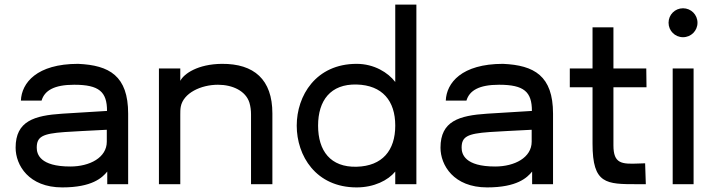

<svg xmlns="http://www.w3.org/2000/svg" viewBox="-20 -802 3115 836"><path d="M251 14C381 14 425 -28 447 -55V0H538V-307C538 -472 456 -518 320 -524C140 -524 74 -441 71 -364H161C174 -408 216 -433 303 -433C412 -433 446 -402 446 -319L251 -307C129 -299 48 -275 48 -159C48 -83 105 14 251 14ZM286 -77C154 -77 140 -131 140 -159C140 -207 165 -220 261 -227C279 -228 376 -234 445 -237V-185C445 -116 371 -77 286 -77Z M765 0V-302C765 -313 765 -326 767 -337C778 -397 855 -433 929 -433C993 -433 1050 -406 1066 -355C1071 -338 1073 -321 1073 -304V0H1166V-308C1166 -456 1086 -525 946 -524C841 -523 781 -481 765 -450V-504H672V0Z M1533 14C1609 14 1670 -17 1701 -55V0H1793V-782H1701V-445C1670 -486 1609 -524 1533 -524C1355 -524 1272 -385 1272 -255C1272 -124 1355 14 1533 14ZM1533 -76C1419 -73 1365 -145 1365 -255C1365 -364 1419 -437 1533 -434C1645 -431 1701 -363 1701 -255C1701 -147 1645 -79 1533 -76Z M2101 14C2231 14 2275 -28 2297 -55V0H2388V-307C2388 -472 2306 -518 2170 -524C1990 -524 1924 -441 1921 -364H2011C2024 -408 2066 -433 2153 -433C2262 -433 2296 -402 2296 -319L2101 -307C1979 -299 1898 -275 1898 -159C1898 -83 1955 14 2101 14ZM2136 -77C2004 -77 1990 -131 1990 -159C1990 -207 2015 -220 2111 -227C2129 -228 2226 -234 2295 -237V-185C2295 -116 2221 -77 2136 -77Z M2760 -90C2687 -87 2651 -89 2651 -169V-422H2795L2794 -504H2651V-683H2560V-504H2461V-422H2560V-176C2560 0 2619 0 2756 0H2792L2789 -91Z M2954 -640C2989 -640 3017 -668 3017 -703C3017 -738 2989 -766 2954 -766C2919 -766 2891 -738 2891 -703C2891 -668 2919 -640 2954 -640ZM3000 0V-504H2909V0Z"/></svg>

Font: Hibana SubMedium
Style: Regular
Weight: 500
Width: 6
Designer: pygmalion
Foundry: ybstudio
Version: Version 0.930;hotconv 1.0.109;makeotfexe 2.5.65596